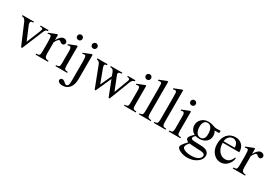

<svg xmlns="http://www.w3.org/2000/svg" viewBox="51 -1862 4600 3226"><g transform="rotate(30 2350.5 -249.0)"><path d="M256.3 15.1 89.4 -378.9Q71.3 -420.9 43.5 -438.5Q35.2 -442.4 7.8 -446.3V-465.8H228.5V-446.3H212.9Q173.3 -446.3 173.3 -409.2Q173.3 -392.1 183.1 -368.7L291 -112.3L399.9 -378.9Q417.5 -420.4 408.7 -434.1Q400.4 -446.3 359.4 -446.3V-465.8H511.7V-446.3Q484.9 -444.8 473.6 -436.5Q456.1 -418.9 442.9 -385.3L277.3 15.1Z M529.3 0V-19Q575.7 -19 589.4 -33.7Q603 -48.8 603 -105.5V-285.6Q603 -387.2 587.9 -405.8Q562.5 -418.9 529.3 -404.3L524.4 -422.4L668 -478.5H688.5V-374Q745.6 -478.5 808.6 -478.5Q837.4 -478.5 855 -462.4Q874 -446.3 874 -422.4Q874 -404.3 860.8 -389.6Q846.7 -375.5 828.6 -375.5Q810.1 -375.5 788.1 -393.1Q767.1 -411.1 755.9 -411.1Q730.5 -411.1 688.5 -332.5V-108.4Q688.5 -61 704.6 -42Q722.7 -19 770 -19V0Z M915 0V-19Q959 -19 972.2 -33.7Q986.3 -48.8 986.3 -94.7V-344.2Q986.3 -412.6 951.2 -412.6Q939 -412.6 915 -404.3L908.2 -422.4L1049.3 -478.5H1071.3V-94.7Q1071.3 -47.9 1085 -33.7Q1098.1 -19 1142.1 -19V0ZM1028.8 -571.8Q1007.8 -571.8 991.7 -586.4Q977.1 -601.1 977.1 -623.5Q977.1 -647 992.7 -659.7Q1008.3 -674.3 1028.8 -674.3Q1050.8 -674.3 1065.4 -659.7Q1080.1 -644.5 1080.1 -623.5Q1080.1 -600.6 1065.9 -586.4Q1051.3 -571.8 1028.8 -571.8Z M1176.3 225.6Q1133.3 225.6 1106.9 207.5Q1086.4 192.4 1085 173.8Q1085 154.8 1097.2 142.6Q1109.9 129.9 1127.4 129.9Q1153.8 129.9 1187.5 162.1Q1210 184.6 1228 184.6Q1260.3 184.6 1270.5 140.1Q1275.4 117.7 1275.4 48.3V-283.7Q1275.4 -392.6 1259.8 -405.8Q1243.7 -418.9 1202.6 -404.3L1197.3 -422.4L1338.4 -478.5H1360.4V-9.8Q1360.4 106.9 1308.1 168.5Q1259.8 225.6 1176.3 225.6ZM1315.9 -571.8Q1294.9 -571.8 1278.8 -586.4Q1264.2 -601.1 1264.2 -623.5Q1264.2 -645.5 1279.8 -659.7Q1295.4 -675.8 1315.9 -675.8Q1336.9 -675.8 1352.1 -659.7Q1368.2 -645 1368.2 -623.5Q1368.2 -603 1353.5 -587.4Q1338.4 -571.8 1315.9 -571.8Z M1684.6 15.1 1534.2 -376.5Q1526.9 -395 1520 -407.7Q1513.2 -420.4 1506.3 -426.8Q1491.7 -441.4 1460.4 -446.3V-465.8H1656.7V-446.3Q1628.4 -444.8 1621.1 -437Q1612.8 -430.2 1612.8 -414.6Q1612.8 -406.7 1614.5 -397.2Q1616.2 -387.7 1620.1 -376.5L1720.2 -108.9L1820.8 -327.6L1793.9 -396.5Q1783.7 -424.8 1762.7 -438.5Q1752.4 -444.8 1720.2 -446.3V-465.8H1942.9V-446.3Q1902.8 -443.8 1891.1 -435.1Q1879.4 -425.8 1879.4 -405.8Q1879.4 -396 1884.3 -387.7L1990.2 -120.1L2087.4 -376.5Q2098.6 -404.8 2098.6 -420.4Q2098.6 -446.3 2049.8 -446.3V-465.8H2197.3V-446.3Q2151.9 -441.4 2130.9 -387.7L1975.6 15.1H1954.6L1837.9 -283.7L1703.6 15.1Z M2245.1 0V-19Q2289.1 -19 2302.2 -33.7Q2316.4 -48.8 2316.4 -94.7V-344.2Q2316.4 -412.6 2281.2 -412.6Q2269 -412.6 2245.1 -404.3L2238.3 -422.4L2379.4 -478.5H2401.4V-94.7Q2401.4 -47.9 2415 -33.7Q2428.2 -19 2472.2 -19V0ZM2358.9 -571.8Q2337.9 -571.8 2321.8 -586.4Q2307.1 -601.1 2307.1 -623.5Q2307.1 -647 2322.8 -659.7Q2338.4 -674.3 2358.9 -674.3Q2380.9 -674.3 2395.5 -659.7Q2410.2 -644.5 2410.2 -623.5Q2410.2 -600.6 2396 -586.4Q2381.3 -571.8 2358.9 -571.8Z M2534.2 0V-19Q2575.2 -19 2588.9 -36.1Q2602.1 -53.2 2602.1 -105.5V-527.8Q2602.1 -601.6 2599.1 -625Q2596.7 -642.1 2587.9 -649.4Q2568.4 -661.6 2534.2 -648.4L2524.9 -667L2665.5 -722.7H2687V-105.5Q2687 -54.7 2701.2 -36.1Q2714.4 -19 2762.7 -19V0Z M2823.2 0V-19Q2864.3 -19 2877.9 -36.1Q2891.1 -53.2 2891.1 -105.5V-527.8Q2891.1 -601.6 2888.2 -625Q2885.7 -642.1 2877 -649.4Q2857.4 -661.6 2823.2 -648.4L2814 -667L2954.6 -722.7H2976.1V-105.5Q2976.1 -54.7 2990.2 -36.1Q3003.4 -19 3051.8 -19V0Z M3112.3 0V-19Q3156.2 -19 3169.4 -33.7Q3183.6 -48.8 3183.6 -94.7V-344.2Q3183.6 -412.6 3148.4 -412.6Q3136.2 -412.6 3112.3 -404.3L3105.5 -422.4L3246.6 -478.5H3268.6V-94.7Q3268.6 -47.9 3282.2 -33.7Q3295.4 -19 3339.4 -19V0ZM3226.1 -571.8Q3205.1 -571.8 3189 -586.4Q3174.3 -601.1 3174.3 -623.5Q3174.3 -647 3189.9 -659.7Q3205.6 -674.3 3226.1 -674.3Q3248 -674.3 3262.7 -659.7Q3277.3 -644.5 3277.3 -623.5Q3277.3 -600.6 3263.2 -586.4Q3248.5 -571.8 3226.1 -571.8Z M3597.7 225.6Q3522 225.6 3456.5 194.8Q3393.1 164.6 3393.1 128.4Q3393.1 89.4 3486.8 -4.4Q3438.5 -34.7 3438.5 -60.1Q3438.5 -101.1 3519.5 -170.4Q3477.5 -189.5 3454.6 -228.5Q3431.6 -266.6 3431.6 -311.5Q3431.6 -379.9 3481.9 -428.7Q3532.2 -478.5 3616.7 -478.5Q3659.7 -478.5 3707 -460.9Q3731.4 -451.7 3751.2 -447.5Q3771 -443.4 3785.6 -443.4Q3794.4 -443.4 3805.4 -443.8Q3816.4 -444.3 3829.6 -445.3Q3837.9 -446.3 3844.7 -445.8Q3851.6 -445.3 3856.4 -444.8Q3863.8 -442.9 3863.8 -424.3Q3863.8 -408.7 3857.9 -404.3Q3853.5 -399.9 3831.1 -399.9H3771Q3798.8 -363.3 3798.8 -307.1Q3799.3 -242.2 3750.5 -196.8Q3698.2 -149.9 3615.7 -149.9Q3597.2 -149.9 3579.3 -152.6Q3561.5 -155.3 3544.4 -159.7Q3506.3 -131.8 3506.3 -103.5Q3506.3 -92.8 3515.1 -84Q3525.4 -76.2 3554.2 -73.2Q3568.8 -71.8 3604 -70.3Q3639.2 -68.8 3695.3 -66.9Q3857.9 -63.5 3857.9 43.5Q3857.9 115.2 3784.2 168.9Q3704.6 225.6 3597.7 225.6ZM3642.1 163.6Q3726.6 163.6 3776.9 131.3Q3821.3 101.6 3821.3 62Q3821.3 28.3 3771 18.1Q3750.5 13.2 3690.4 11.2Q3657.2 9.8 3613 7.3Q3568.8 4.9 3514.6 0Q3466.3 54.2 3466.3 89.4Q3466.3 121.1 3515.1 142.6Q3565.4 163.6 3642.1 163.6ZM3621.6 -175.3Q3708.5 -175.3 3708.5 -293.9Q3708.5 -367.2 3681.6 -410.6Q3655.3 -454.6 3607.4 -454.6Q3569.8 -454.6 3545.4 -425.3Q3519.5 -393.6 3519.5 -333Q3519.5 -261.7 3546.9 -218.8Q3574.2 -175.3 3621.6 -175.3Z M4123 15.1Q4038.6 15.1 3979.5 -52.2Q3919.9 -120.6 3919.9 -227.1Q3919.9 -343.3 3980 -412.1Q4041.5 -479.5 4136.7 -479.5Q4214.4 -479.5 4265.1 -428.7Q4314.5 -377 4314.5 -290.5H3992.7Q3992.7 -189.5 4043.5 -127.9Q4091.8 -70.3 4162.1 -69.3Q4255.9 -67.9 4298.3 -180.2L4314.5 -170.4Q4304.2 -97.2 4253.9 -43.5Q4199.2 15.1 4123 15.1ZM3992.7 -319.3H4208.5Q4208.5 -386.2 4170.9 -419.4Q4142.6 -443.4 4107.9 -443.4Q4064.5 -443.4 4031.7 -410.6Q3997.6 -376.5 3992.7 -319.3Z M4354 0V-19Q4400.4 -19 4414.1 -33.7Q4427.7 -48.8 4427.7 -105.5V-285.6Q4427.7 -387.2 4412.6 -405.8Q4387.2 -418.9 4354 -404.3L4349.1 -422.4L4492.7 -478.5H4513.2V-374Q4570.3 -478.5 4633.3 -478.5Q4662.1 -478.5 4679.7 -462.4Q4698.7 -446.3 4698.7 -422.4Q4698.7 -404.3 4685.5 -389.6Q4671.4 -375.5 4653.3 -375.5Q4634.8 -375.5 4612.8 -393.1Q4591.8 -411.1 4580.6 -411.1Q4555.2 -411.1 4513.2 -332.5V-108.4Q4513.2 -61 4529.3 -42Q4547.4 -19 4594.7 -19V0Z"/></g></svg>

Font: Nuosu SIL
Style: Regular
Weight: 400
Designer: Peter Constable, Alex Kotlar, Peter Martin
Foundry: SIL International
Version: Version 2.300